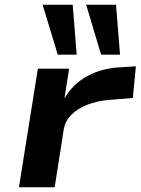

<svg xmlns="http://www.w3.org/2000/svg" viewBox="-20 -791 594 811"><path d="M60 0 140 -501H272L252 -375Q288 -437 350.5 -470.5Q413 -504 492 -507L554 -511L541 -377L442 -369Q390 -365 348.5 -348.5Q307 -332 281.5 -306Q256 -280 250 -249L211 0ZM407 -560 344 -771H470L487 -560ZM224 -560 160 -771H287L304 -560Z"/></svg>

Font: Nunito Sans 7pt Expanded
Style: Bold Italic
Weight: 700
Width: 7
Italic angle: -9°
Designer: Vernon Adams
Foundry: Vernon Adams
Version: Version 3.101;gftools[0.9.27]